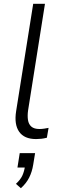

<svg xmlns="http://www.w3.org/2000/svg" viewBox="-20 -725 319 1012"><path d="M170 8Q108 8 81 -30.5Q54 -69 65 -139L155 -705H217L128 -143Q124 -115 127.5 -92.5Q131 -70 145.5 -57.5Q160 -45 188 -45Q200 -45 213 -47Q226 -49 236 -51L227 1Q211 5 197.5 6.5Q184 8 170 8ZM90 267 64 244Q88 222 98 200Q108 178 112 149L123 158H72L84 82H165L155 143Q149 181 133.5 211.5Q118 242 90 267Z"/></svg>

Font: Nunito Sans 10pt SemiCondensed Light
Style: Italic
Weight: 300
Width: 4
Italic angle: -9°
Designer: Vernon Adams
Foundry: Vernon Adams
Version: Version 3.101;gftools[0.9.27]